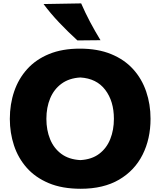

<svg xmlns="http://www.w3.org/2000/svg" viewBox="-20 -1119 962 1154"><path d="M465.3 15.6Q353.5 15.6 272.9 -18.3Q192.4 -52.2 140.6 -110.8Q88.9 -169.4 64 -245.1Q39.1 -320.8 39.1 -404.3Q39.1 -492.7 65.2 -569.3Q91.3 -646 143.6 -703.9Q195.8 -761.7 274.9 -794.2Q354 -826.7 460 -826.7Q567.9 -826.7 647.7 -793.9Q727.5 -761.2 780 -703.4Q832.5 -645.5 858.6 -568.8Q884.8 -492.2 884.8 -404.8Q884.8 -284.2 836.9 -189Q789.1 -93.8 695.6 -39.1Q602.1 15.6 465.3 15.6ZM462.9 -156.7Q531.7 -160.6 576.4 -194.6Q621.1 -228.5 642.8 -283.2Q664.6 -337.9 664.6 -404.8Q664.6 -510.7 612.5 -579.1Q560.5 -647.5 462.9 -653.3Q395.5 -649.4 350.1 -616.2Q304.7 -583 281.7 -528.3Q258.8 -473.6 258.8 -404.8Q258.8 -337.4 281 -282.7Q303.2 -228 348.4 -194.3Q393.6 -160.6 462.9 -156.7ZM445.3 -876Q388.2 -928.2 336.2 -982.9Q284.2 -1037.6 241.7 -1094.7L467.8 -1098.6Q492.2 -1042.5 521.2 -987.5Q550.3 -932.6 584 -877.4Z"/></svg>

Font: Pinar-FD ExtraBold
Style: Regular
Weight: 800
Designer: Amin Abedi
Version: Version 3.000